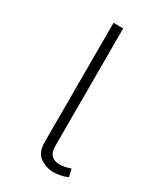

<svg xmlns="http://www.w3.org/2000/svg" viewBox="-149 -605 566 672"><g transform="rotate(30 134.0 -269.0)"><path d="M184 10Q153 10 129 -7.5Q105 -25 105 -67V-548H144V-73Q144 -47 156 -35.5Q168 -24 190 -24Q200 -24 212.5 -27Q225 -30 233 -33L240 -2Q227 4 212 7Q197 10 184 10Z"/></g></svg>

Font: Noto Sans Thai ExtraLight
Style: Regular
Weight: 200
Designer: Monotype Design Team
Foundry: Monotype Imaging Inc.
Version: Version 2.001; ttfautohint (v1.8.4.7-5d5b)